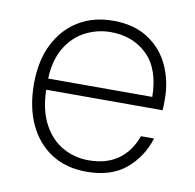

<svg xmlns="http://www.w3.org/2000/svg" viewBox="-65 -582 673 661"><g transform="rotate(10 271.5 -252.0)"><path d="M278 12Q207 12 155.5 -21Q104 -54 76 -114Q48 -174 48 -255Q48 -336 77.5 -394.5Q107 -453 159 -484.5Q211 -516 280 -516Q353 -516 402.5 -483.5Q452 -451 476.5 -397.5Q501 -344 501 -282Q501 -272 501 -263Q501 -254 500 -242H93Q95 -169 121 -121.5Q147 -74 188.5 -51Q230 -28 278 -28Q341 -28 382 -57.5Q423 -87 442 -141H488Q467 -74 415.5 -31Q364 12 278 12ZM278 -476Q232 -476 190.5 -455Q149 -434 122.5 -391Q96 -348 93 -281H457Q456 -378 406 -427Q356 -476 278 -476Z"/></g></svg>

Font: DM Sans ExtraLight
Style: Regular
Weight: 200
Designer: Colophon Foundry, Jonny Pinhorn
Foundry: Colophon Foundry
Version: Version 4.004; ttfautohint (v1.8.4.7-5d5b)